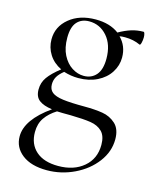

<svg xmlns="http://www.w3.org/2000/svg" viewBox="-104 -466 654 816"><g transform="rotate(15 223.0 -57.5)"><path d="M428 78Q428 132 393 178.5Q358 225 300.5 252.5Q243 280 180 280Q111 280 71.5 249.5Q32 219 32 170Q32 97 135 24Q97 19 77.5 4Q58 -11 58 -43Q58 -73 75 -97Q92 -121 129 -150Q94 -167 75 -197Q56 -227 56 -263Q56 -319 101 -356Q146 -393 217 -393Q279 -393 319 -363Q347 -379 372.5 -387Q398 -395 426 -395Q429 -395 431 -388Q433 -381 433 -372Q433 -360 430 -348Q427 -336 423 -338Q393 -352 356 -352Q340 -352 332 -350Q366 -316 366 -265Q366 -230 346.5 -199.5Q327 -169 291 -151Q255 -133 208 -133Q176 -133 144 -143Q124 -127 115.5 -112Q107 -97 107 -79Q107 -56 122 -44Q137 -32 170.5 -27.5Q204 -23 266 -23Q311 -23 345 -17.5Q379 -12 403.5 10.5Q428 33 428 78ZM119 -287Q119 -242 135 -211Q151 -180 176 -164Q201 -148 228 -148Q262 -148 282.5 -171.5Q303 -195 303 -243Q303 -305 271 -341.5Q239 -378 192 -378Q158 -378 138.5 -356Q119 -334 119 -287ZM377 116Q377 77 358 58Q339 39 307 34Q275 29 219 28Q177 28 158 27Q126 47 108 73Q90 99 90 136Q90 189 124.5 219.5Q159 250 222 250Q291 250 334 213.5Q377 177 377 116Z"/></g></svg>

Font: Cormorant Garamond
Style: Regular
Weight: 400
Designer: Christian Thalmann (Catharsis Fonts)
Version: Version 3.000